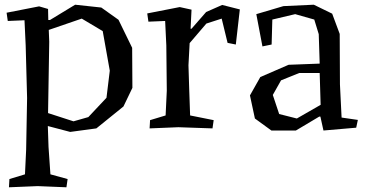

<svg xmlns="http://www.w3.org/2000/svg" viewBox="-20 -540 1550 815"><path d="M185 -455H192L299 -520L410 -508L483 -456L541 -337L542 -167L504 -88L389 5L278 20L183 -5L186 84L194 200L267 220L262 255L140 250L18 255L20 220L86 200L91 95L95 -124L89 -347L84 -454L13 -451L8 -486L146 -513L184 -502ZM184 -60 292 -25 355 -43 432 -125 446 -240 416 -408 327 -461 187 -413 189 -363Z M789 -418H793L855 -489L923 -519L998 -500L981 -351L946 -358L921 -461L856 -440L785 -357L780 -263L783 -166L787 -50L887 -30L882 5L737 0L615 5L617 -30L683 -50L688 -155L686 -347L681 -451L610 -448L605 -483L743 -510L793 -499Z M1165 -56 1240 -37 1341 -95 1337 -230H1250L1173 -199L1138 -137ZM1423 -182 1430 -41 1499 -31 1492 2 1353 14 1340 -45H1335L1236 14H1132L1062 -37L1041 -135L1085 -213L1205 -265L1337 -270L1333 -395L1314 -457L1233 -480L1136 -457L1133 -351L1094 -343L1068 -480L1183 -514L1312 -520L1390 -482L1422 -396Z"/></svg>

Font: Alike Angular
Style: Regular
Weight: 400
Version: Version 1.210